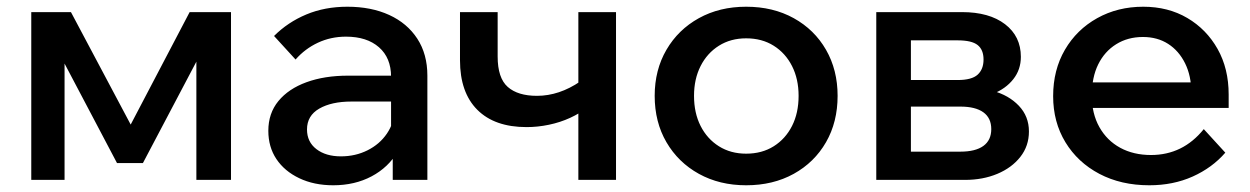

<svg xmlns="http://www.w3.org/2000/svg" viewBox="-20 -535 3717 571"><path d="M73 0V-499H191L378 -147L360 -148L544 -499H667V0H564V-462L609 -437L405 -50H328L124 -437L172 -458V0Z M1251 0H1148V-99L1143 -120V-307Q1143 -363 1107 -394.5Q1071 -426 1009 -426Q964 -426 925.5 -408Q887 -390 859 -358L795 -428Q836 -469 891 -492Q946 -515 1013 -515Q1084 -515 1137.5 -490.5Q1191 -466 1221 -420Q1251 -374 1251 -310ZM971 16Q914 16 870 -5Q826 -26 802 -62Q778 -98 778 -146Q778 -198 808 -234.5Q838 -271 891.5 -290.5Q945 -310 1015 -310H1155V-233H1025Q966 -233 929.5 -212Q893 -191 893 -150Q893 -113 921 -91.5Q949 -70 994 -70Q1037 -70 1073 -88Q1109 -106 1130.5 -137.5Q1152 -169 1155 -210L1191 -193Q1191 -132 1163 -84.5Q1135 -37 1085 -10.5Q1035 16 971 16Z M1546 -157Q1451 -157 1399.5 -208.5Q1348 -260 1348 -356V-499H1460V-367Q1460 -303 1490 -276.5Q1520 -250 1577 -250Q1643 -250 1706 -293L1729 -217Q1705 -198 1675.5 -184.5Q1646 -171 1612.5 -164Q1579 -157 1546 -157ZM1700 0V-499H1812V0Z M2199 16Q2120 16 2058.5 -18Q1997 -52 1962 -112Q1927 -172 1927 -250Q1927 -327 1962 -387Q1997 -447 2058.5 -481Q2120 -515 2199 -515Q2279 -515 2340.5 -481Q2402 -447 2436.5 -387Q2471 -327 2471 -250Q2471 -172 2436.5 -112Q2402 -52 2340.5 -18Q2279 16 2199 16ZM2199 -78Q2246 -78 2281 -100Q2316 -122 2335.5 -160.5Q2355 -199 2355 -250Q2355 -300 2335.5 -338.5Q2316 -377 2281 -399Q2246 -421 2199 -421Q2153 -421 2118 -399Q2083 -377 2063.5 -338.5Q2044 -300 2044 -250Q2044 -199 2063.5 -160.5Q2083 -122 2118 -100Q2153 -78 2199 -78Z M2586 0V-499H2841Q2922 -499 2969 -463Q3016 -427 3016 -366Q3016 -328 2993.5 -299.5Q2971 -271 2933 -256L2932 -265Q2980 -252 3010 -220.5Q3040 -189 3040 -144Q3040 -101 3014.5 -68.5Q2989 -36 2946 -18Q2903 0 2850 0ZM2689 -28 2631 -84H2836Q2881 -84 2904.5 -101Q2928 -118 2928 -151Q2928 -184 2904.5 -201Q2881 -218 2836 -218H2642V-297H2828Q2870 -297 2887.5 -313Q2905 -329 2905 -358Q2905 -387 2887.5 -401Q2870 -415 2828 -415H2628L2689 -473Z M3560 -151 3624 -81Q3585 -36 3527 -10Q3469 16 3398 16Q3314 16 3249.5 -18Q3185 -52 3148.5 -112Q3112 -172 3112 -249Q3112 -327 3147 -387Q3182 -447 3243 -481Q3304 -515 3380 -515Q3454 -515 3511 -481.5Q3568 -448 3601 -389.5Q3634 -331 3634 -254V-248H3523V-259Q3523 -309 3504.5 -346.5Q3486 -384 3454 -404.5Q3422 -425 3379 -425Q3334 -425 3299.5 -403.5Q3265 -382 3246 -343.5Q3227 -305 3227 -251Q3227 -197 3249.5 -157Q3272 -117 3311.5 -95.5Q3351 -74 3403 -74Q3498 -74 3560 -151ZM3634 -214H3190V-290H3618L3634 -253Z"/></svg>

Font: Wix Madefor Display SemiBold
Style: Regular
Weight: 600
Designer: Dalton Maag Ltd
Foundry: Dalton Maag Ltd
Version: Version 3.100